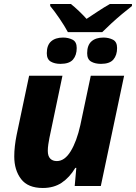

<svg xmlns="http://www.w3.org/2000/svg" viewBox="-20 -926 677 956"><path d="M318 -766Q302 -796 276.5 -833.5Q251 -871 230 -896V-906H333Q350 -893 373 -871Q396 -849 411 -832Q440 -851 468.5 -870Q497 -889 527 -906H637V-896Q615 -879 587.5 -856Q560 -833 534 -809Q508 -785 489 -766ZM281 -608Q252 -608 232.5 -619.5Q213 -631 213 -661Q213 -701 234.5 -720Q256 -739 294 -739Q320 -739 341 -728.5Q362 -718 362 -687Q362 -651 343.5 -629.5Q325 -608 281 -608ZM483 -608Q453 -608 433.5 -619.5Q414 -631 414 -661Q414 -701 435.5 -720Q457 -739 495 -739Q521 -739 542 -728.5Q563 -718 563 -687Q563 -651 544.5 -629.5Q526 -608 483 -608ZM193 10Q119 10 85 -34.5Q51 -79 51 -147Q51 -196 63 -255L125 -549H291L226 -239Q223 -224 220.5 -207Q218 -190 218 -175Q218 -149 230 -136.5Q242 -124 263 -124Q302 -124 332 -173Q362 -222 380 -303L432 -549H598L482 0H352L360 -90H355Q326 -42 287 -16Q248 10 193 10Z"/></svg>

Font: Noto Sans ExtraBold
Style: Italic
Weight: 800
Italic angle: -12°
Designer: Monotype Design Team
Foundry: Monotype Imaging Inc.
Version: Version 2.013; ttfautohint (v1.8.4.7-5d5b)